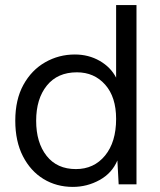

<svg xmlns="http://www.w3.org/2000/svg" viewBox="-20 -724 629 754"><path d="M266 10Q202 10 151 -21Q100 -52 70 -110.5Q40 -169 40 -250Q40 -333 72 -391Q104 -449 157.5 -479.5Q211 -510 274 -510Q328 -510 371.5 -485Q415 -460 436 -419V-704H516V0H446L441 -94Q420 -44 371 -17Q322 10 266 10ZM278 -60Q349 -60 392.5 -113Q436 -166 436 -257Q436 -343 393 -391.5Q350 -440 282 -440Q206 -440 164 -388Q122 -336 122 -250Q122 -164 163 -112Q204 -60 278 -60Z"/></svg>

Font: Prodigy Sans
Style: Regular
Weight: 400
Designer: Wei Huang
Foundry: Wei Huang
Version: Version 1.003; ttfautohint (v1.8.3)